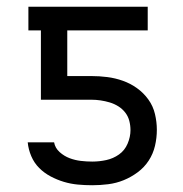

<svg xmlns="http://www.w3.org/2000/svg" viewBox="-20 -540 540 568"><path d="M253 8Q231 8 210 6Q189 4 169 -2Q149 -8 130 -18Q111 -28 96 -43Q81 -58 72.5 -78Q64 -98 62 -119H140Q143 -102 156.5 -90Q170 -78 186 -72Q202 -66 219 -64Q236 -62 253 -62Q274 -62 294.5 -66.5Q315 -71 332 -83Q349 -95 357.5 -115Q366 -135 366 -155Q366 -169 362.5 -182.5Q359 -196 350.5 -207Q342 -218 330 -225.5Q318 -233 304.5 -237Q291 -241 277.5 -243Q264 -245 250 -245H101V-450H64V-520H417V-450H179V-315H250Q274 -315 297.5 -312Q321 -309 343.5 -301Q366 -293 385.5 -279Q405 -265 419 -245.5Q433 -226 438.5 -202.5Q444 -179 444 -156Q444 -132 438.5 -108.5Q433 -85 420 -65Q407 -45 387.5 -30.5Q368 -16 346 -7Q324 2 300 5Q276 8 253 8Z"/></svg>

Font: Moesevka
Style: Regular
Weight: 400
Monospace: yes
Designer: Belleve Invis
Foundry: Belleve Invis
Version: Version 32.5.0; ttfautohint (v1.8.4)